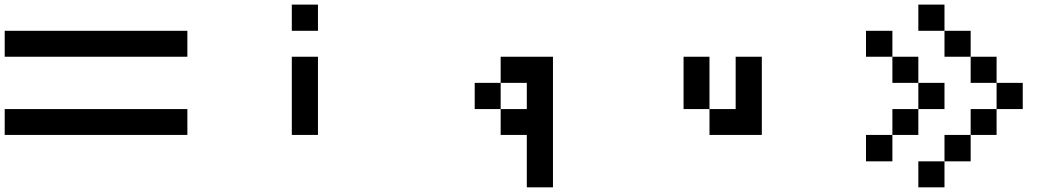

<svg xmlns="http://www.w3.org/2000/svg" viewBox="-20 -797 4483 817"><path d="M0 -222.7Q0 -250 0 -333Q194.3 -333 777.3 -333Q777.3 -305.7 777.3 -222.7Q583 -222.7 0 -222.7ZM0 -555.7Q0 -583 0 -666Q194.3 -666 777.3 -666Q777.3 -638.7 777.3 -555.7Q583 -555.7 0 -555.7Z M1221.7 -222.7Q1221.7 -305.7 1221.7 -555.7Q1249 -555.7 1333 -555.7Q1333 -471.7 1333 -222.7Q1304.7 -222.7 1221.7 -222.7ZM1221.7 -666Q1221.7 -694.3 1221.7 -777.3Q1249 -777.3 1333 -777.3Q1333 -750 1333 -666Q1304.7 -666 1221.7 -666Z M2000 -333Q2000 -360.4 2000 -444.3Q2027.3 -444.3 2110.4 -444.3Q2110.4 -416 2110.4 -333Q2083 -333 2000 -333ZM2221.7 0Q2221.7 -55.7 2221.7 -222.7Q2193.4 -222.7 2110.4 -222.7Q2110.4 -250 2110.4 -333Q2137.7 -333 2221.7 -333Q2221.7 -360.4 2221.7 -444.3Q2193.4 -444.3 2110.4 -444.3Q2110.4 -471.7 2110.4 -555.7Q2166 -555.7 2333 -555.7Q2333 -416 2333 0Q2304.7 0 2221.7 0Z M2888.7 -333Q2888.7 -388.7 2888.7 -555.7Q2916 -555.7 2999 -555.7Q2999 -500 2999 -333Q2971.7 -333 2888.7 -333ZM2999 -222.7Q2999 -250 2999 -333Q3026.4 -333 3110.4 -333Q3110.4 -388.7 3110.4 -555.7Q3137.7 -555.7 3221.7 -555.7Q3221.7 -471.7 3221.7 -222.7Q3166 -222.7 2999 -222.7Z M3887.7 0Q3887.7 -27.3 3887.7 -110.4Q3915 -110.4 3999 -110.4Q3999 -83 3999 0Q3970.7 0 3887.7 0ZM3665 -110.4Q3665 -138.7 3665 -222.7Q3693.4 -222.7 3777.3 -222.7Q3777.3 -194.3 3777.3 -110.4Q3749 -110.4 3665 -110.4ZM3999 -110.4Q3999 -138.7 3999 -222.7Q4026.4 -222.7 4110.4 -222.7Q4110.4 -194.3 4110.4 -110.4Q4082 -110.4 3999 -110.4ZM3777.3 -222.7Q3777.3 -250 3777.3 -333Q3804.7 -333 3887.7 -333Q3887.7 -305.7 3887.7 -222.7Q3860.4 -222.7 3777.3 -222.7ZM4110.4 -222.7Q4110.4 -250 4110.4 -333Q4137.7 -333 4220.7 -333Q4220.7 -305.7 4220.7 -222.7Q4193.4 -222.7 4110.4 -222.7ZM3887.7 -333Q3887.7 -360.4 3887.7 -444.3Q3915 -444.3 3999 -444.3Q3999 -416 3999 -333Q3970.7 -333 3887.7 -333ZM4220.7 -333Q4220.7 -360.4 4220.7 -444.3Q4249 -444.3 4332 -444.3Q4332 -416 4332 -333Q4304.7 -333 4220.7 -333ZM3777.3 -444.3Q3777.3 -471.7 3777.3 -555.7Q3804.7 -555.7 3887.7 -555.7Q3887.7 -527.3 3887.7 -444.3Q3860.4 -444.3 3777.3 -444.3ZM4110.4 -444.3Q4110.4 -471.7 4110.4 -555.7Q4137.7 -555.7 4220.7 -555.7Q4220.7 -527.3 4220.7 -444.3Q4193.4 -444.3 4110.4 -444.3ZM3665 -555.7Q3665 -583 3665 -666Q3693.4 -666 3777.3 -666Q3777.3 -638.7 3777.3 -555.7Q3749 -555.7 3665 -555.7ZM3999 -555.7Q3999 -583 3999 -666Q4026.4 -666 4110.4 -666Q4110.4 -638.7 4110.4 -555.7Q4082 -555.7 3999 -555.7ZM3887.7 -666Q3887.7 -694.3 3887.7 -777.3Q3915 -777.3 3999 -777.3Q3999 -750 3999 -666Q3970.7 -666 3887.7 -666Z"/></svg>

Font: leko majuna
Style: pona
Weight: 400
Designer: Kelsey Higham
Version: Version 2.0